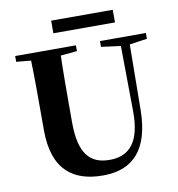

<svg xmlns="http://www.w3.org/2000/svg" viewBox="-98 -1000 1025 1108"><g transform="rotate(-10 414.5 -446.0)"><path d="M637 -912H276V-838H637ZM802 -747H533V-713L647 -698L651 -316C653 -135 586 -62 470 -62C355 -62 293 -129 293 -312V-406C293 -505 293 -606 296 -704L392 -713V-747H36V-713L122 -705C125 -605 125 -504 125 -406V-297C125 -61 245 20 417 20C594 20 692 -84 695 -314L699 -698L802 -713Z"/></g></svg>

Font: Noto Serif TC Black
Style: Regular
Weight: 900
Version: Version 1.001;PS 1.001;hotconv 16.6.54;makeotf.lib2.5.65590